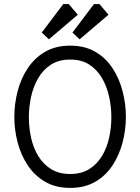

<svg xmlns="http://www.w3.org/2000/svg" viewBox="-20 -914 685 938"><path d="M323 4Q252 4 200.5 -26Q149 -56 115.5 -106.5Q82 -157 66 -218.5Q50 -280 50 -343Q50 -406 66 -468Q82 -530 115.5 -580.5Q149 -631 200.5 -661Q252 -691 323 -691Q394 -691 445.5 -661Q497 -631 530 -580.5Q563 -530 579 -468Q595 -406 595 -343Q595 -280 579 -218.5Q563 -157 530 -106.5Q497 -56 445.5 -26Q394 4 323 4ZM323 -64Q378 -64 416 -88Q454 -112 478 -151.5Q502 -191 513 -240.5Q524 -290 524 -341Q524 -392 513 -442Q502 -492 478 -533Q454 -574 416 -598.5Q378 -623 323 -623Q268 -623 229.5 -598.5Q191 -574 167 -533Q143 -492 132 -442Q121 -392 121 -341Q121 -290 132 -240.5Q143 -191 167 -151.5Q191 -112 229.5 -88Q268 -64 323 -64ZM219 -722 184 -755 289 -894H316L360 -842ZM369 -722 334 -755 439 -894H466L510 -842Z"/></svg>

Font: Kreon Light Light
Style: Regular
Weight: 300
Version: Version 2.002